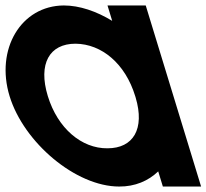

<svg xmlns="http://www.w3.org/2000/svg" viewBox="-131 -633 756 703"><path d="M-95.9 -281C-148.5 -453 -54.1 -612 102.6 -613C160.1 -613 222 -591.8 279.8 -556.6L262.6 -613H402.6L424 -543L503 -284.6L504.1 -281L583.9 -20L605.3 50H465.3L448.3 -5.5C412.1 29.4 363.2 50.4 305.3 50C146.3 50 -43.9 -111 -95.9 -281ZM44.1 -281C80.2 -163 167.8 -89 262.5 -90C357 -90 399.9 -160.8 365.7 -275.7L364.1 -281C327.7 -400 241.7 -472 145.4 -473C50.4 -473 7.7 -400 44.1 -281Z"/></svg>

Font: Nordica Plus
Style: NordicaClassicRgOpObl
Weight: 500
Version: Version 1.01